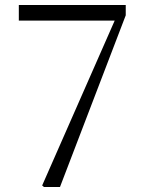

<svg xmlns="http://www.w3.org/2000/svg" viewBox="-20 -745 580 765"><path d="M155 0H219L481 -684V-725H55V-663H437L148 -6Z"/></svg>

Font: Noto Serif CJK KR Light
Style: Regular
Weight: 300
Designer: Ryoko NISHIZUKA 西塚涼子 (kana & ideographs); Frank Grießhammer (Latin, Greek & Cyrillic); Wenlong ZHANG 张文龙 (bopomofo); San
Foundry: Adobe
Version: Version 2.001;hotconv 1.1.0;makeotfexe 2.6.0